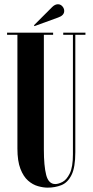

<svg xmlns="http://www.w3.org/2000/svg" viewBox="-20 -850 428 882"><path d="M199 12Q178.5 12 154.5 5.2Q130.5 -1.5 109 -20.2Q87.5 -39 73.8 -74.5Q60 -110 60 -167.5V-690H12.5V-700H224V-690H181.5V-163Q181.5 -88 192.2 -46.2Q203 -4.5 234 -4.5Q248 -4.5 267 -14.2Q286 -24 300.5 -53.2Q315 -82.5 315 -141V-690H270.5V-700H372.5V-690H326V-150.5Q326 -81 308.5 -46Q291 -11 262 0.5Q233 12 199 12ZM138.5 -730 136 -734 219.5 -817.5Q232.5 -830.5 246.5 -830.5Q262 -830.5 271.5 -814Q275 -807.5 275 -800Q275 -779 247 -769.5Z"/></svg>

Font: Imbue 100pt
Style: Bold
Weight: 700
Designer: Tyler Finck
Foundry: Etcetera Type Company
Version: Version 1.102; ttfautohint (v1.8.3)